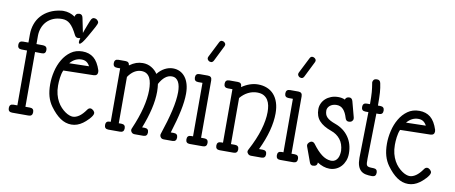

<svg xmlns="http://www.w3.org/2000/svg" viewBox="-62 -914 2773 1170"><g transform="rotate(10 1325.0 -329.0)"><path d="M322.8 -643.1C300.6 -658.4 276.5 -666 250.5 -666C247.9 -666 245.4 -665.9 242.9 -665.8C240.5 -665.6 238 -665.4 235.4 -665C209.3 -661.8 186.3 -655.1 166.3 -645C146.2 -634.9 129.3 -622.2 115.5 -606.9C101.6 -591.6 91.1 -573.9 84 -553.7C76.8 -533.5 73.2 -511.7 73.2 -488.3V-439H39.6C22.9 -439 14.6 -430.8 14.6 -414.6C14.6 -398.3 22.8 -390.1 39.1 -390.1L73.2 -389.6V-50.3H49.3C32.7 -50.3 24.4 -42.2 24.4 -25.9C24.4 -9.3 32.7 -1 49.3 -1H150.9C167.2 -1 175.3 -9.3 175.3 -25.9C175.3 -42.2 167.2 -50.3 150.9 -50.3H123V-389.2L164.1 -388.7C180.7 -388 189 -396.2 189 -413.1C189 -429 180.8 -437.3 164.6 -438L123 -438.5V-488.3C123 -506.2 125.9 -522.9 131.6 -538.3C137.3 -553.8 145.6 -567.3 156.5 -578.9C167.4 -590.4 180.7 -599.5 196.5 -606.2C212.3 -612.9 230.5 -616.2 251 -616.2C260.4 -616.2 269.2 -614.7 277.3 -611.8C285.5 -608.9 293.2 -604.2 300.5 -597.7C307.9 -591.1 315.1 -582.6 322.3 -572C329.4 -561.4 336.9 -548.3 344.7 -532.7C349.3 -523.3 356.3 -518.6 365.7 -518.6C374.5 -518.6 381.1 -520.7 385.5 -524.9C389.9 -529.1 392.1 -534.3 392.1 -540.5C392.1 -541.8 392 -543.1 391.8 -544.2C391.7 -545.3 391.4 -546.7 391.1 -548.3L371.1 -645.5C368.2 -658.9 361.2 -665.5 350.1 -665.5C341.6 -665.5 335.1 -663.4 330.6 -659.2C326 -654.9 323.4 -649.6 322.8 -643.1Z M339.8 -357.9C359.7 -381.7 383.1 -393.6 410.2 -393.6C422.5 -393.6 432.8 -390.9 440.9 -385.5C449.1 -380.1 456.1 -371.9 461.9 -360.8ZM499 -312C515.3 -312.7 523.4 -320.6 523.4 -335.9C523.4 -338.9 522.9 -341.8 522 -344.7H522.5C511.1 -379.9 496 -405 477.3 -420.2C458.6 -435.3 435.4 -442.9 407.7 -442.9C380 -442.9 356.2 -435.7 336.2 -421.4C316.2 -407.1 299.6 -388.7 286.4 -366.2C273.2 -343.8 263.4 -318.9 257.1 -291.7C250.7 -264.6 247.6 -238.1 247.6 -212.4C247.6 -183.8 250.7 -158.7 256.8 -137.2C263 -115.7 272.3 -96.4 284.7 -79.1C305.5 -50.5 326.7 -28.8 348.1 -14.2C369.6 0.5 392.6 7.8 417 7.8C441.1 7.8 464.2 -0.2 486.3 -16.1C490.6 -19 495.8 -23.3 502.2 -28.8C508.5 -34.3 514.7 -40.4 520.8 -46.9C526.8 -53.4 531.9 -59.9 536.1 -66.4C540.4 -72.9 542.5 -78.9 542.5 -84.5C542.5 -87.1 541.7 -89.8 540 -92.8C538.4 -95.7 536.3 -98.4 533.7 -100.8C531.1 -103.3 528.2 -105.3 524.9 -106.9C521.6 -108.6 518.4 -109.4 515.1 -109.4C508 -109.4 501.8 -105.5 496.6 -97.7C482.9 -78.1 469.4 -63.8 456.1 -54.7C442.7 -45.6 429.7 -41 417 -41C411.1 -41 404.1 -42.5 395.8 -45.4C387.5 -48.3 378.8 -52.9 369.9 -59.1C360.9 -65.3 352.1 -73 343.3 -82.3C334.5 -91.6 326.6 -102.5 319.6 -115.2C312.6 -127.9 307 -142.4 302.7 -158.7C298.5 -175 296.4 -193 296.4 -212.9C296.4 -219.7 296.6 -227.3 297.1 -235.6C297.6 -243.9 298.4 -252.3 299.6 -260.7C300.7 -269.2 302.2 -277.5 304.2 -285.6C306.2 -293.8 308.8 -301.3 312 -308.1ZM422.4 -639.2C421.4 -637.2 419.6 -633.1 417 -626.7L408 -603.8L397 -574.7C393.1 -564.3 389.6 -554.1 386.5 -544.2C383.4 -534.3 380.8 -525.1 378.7 -516.8C376.5 -508.5 375.5 -502.1 375.5 -497.6C375.5 -490.1 377.4 -486.3 381.3 -486.3C389.5 -486.3 403.6 -504.2 423.8 -540L444.8 -577.4C450.7 -587.6 455.5 -596.4 459.2 -603.5C463 -610.7 465.7 -616.5 467.5 -621.1C469.3 -625.7 470.2 -629.2 470.2 -631.8C470.2 -637 467.4 -642.2 461.9 -647.2C456.4 -652.3 449.5 -654.8 441.4 -654.8C433.3 -654.8 426.9 -649.6 422.4 -639.2Z M631.8 -381.3H650.9V-50.3H645C628.4 -50.3 620.1 -42.2 620.1 -25.9C620.1 -9.3 628.4 -1 645 -1H716.8C733.4 -1 741.7 -9.3 741.7 -25.9C741.7 -42.2 733.4 -50.3 716.8 -50.3H700.7V-336.9C711.8 -353.5 724.2 -366.1 738 -374.8C751.9 -383.4 766.3 -387.7 781.2 -387.7C794.6 -387.7 805.6 -384.8 814.2 -379.2C822.8 -373.5 829.6 -365.7 834.5 -356C839.4 -346.2 842.8 -334.9 844.7 -322C846.7 -309.2 847.7 -295.6 847.7 -281.2C847.7 -247.7 842.5 -210.4 832.3 -169.4C822 -128.4 806.5 -83.8 785.6 -35.6C783.4 -31.4 782.2 -27.2 782.2 -22.9C782.2 -18.4 784.4 -13.6 788.8 -8.5C793.2 -3.5 799.6 -1 808.1 -1H860.8C877.4 -1 885.7 -9.3 885.7 -25.9C885.7 -42.2 877.4 -50.3 860.8 -50.3H845.2C861.8 -92.3 874.7 -132.7 883.8 -171.6C892.9 -210.5 897.5 -246.7 897.5 -280.3C897.5 -288.7 897.1 -296.9 896.5 -304.7C895.8 -312.5 895 -320.1 894 -327.6C904.5 -347.2 916 -362.1 928.7 -372.3C941.4 -382.6 955.1 -387.7 969.7 -387.7C979.8 -387.7 988.3 -385.4 995.1 -380.9C1002 -376.3 1007.5 -370 1011.7 -362.1C1016 -354.1 1019 -344.7 1021 -334C1022.9 -323.2 1023.9 -311.8 1023.9 -299.8C1023.9 -267.3 1018.7 -228.5 1008.3 -183.6C997.9 -138.7 983.4 -88.7 964.8 -33.7C963.5 -30.8 962.9 -27.2 962.9 -22.9C962.9 -18.1 965 -13.2 969.2 -8.3C973.5 -3.4 979.8 -1 988.3 -1H1041C1057.6 -1 1065.9 -9.3 1065.9 -25.9C1065.9 -42.2 1057.6 -50.3 1041 -50.3H1022.5C1039.4 -104.3 1052.1 -151.6 1060.5 -192.1C1069 -232.7 1073.2 -268.4 1073.2 -299.3C1073.2 -320.8 1070.8 -340 1065.9 -356.9C1061 -373.9 1054 -388.3 1044.9 -400.1C1035.8 -412 1024.8 -421.1 1012 -427.5C999.1 -433.8 984.7 -437 968.8 -437C951.8 -437 935.1 -432.7 918.5 -424.1C901.9 -415.4 887 -402.8 874 -386.2C864.6 -400.9 851.8 -413 835.7 -422.6C819.6 -432.2 801.8 -437 782.2 -437C767.6 -437 753.9 -434.8 741.2 -430.4C728.5 -426 714.8 -418.6 700.2 -408.2C698.9 -423.2 690.8 -430.7 675.8 -430.7H631.8C615.2 -430.7 606.9 -422.4 606.9 -405.8C606.9 -389.5 615.2 -381.3 631.8 -381.3Z M1216.8 -641.6 1168.5 -545.9C1166.5 -542 1165.5 -538.2 1165.5 -534.7C1165.5 -530.4 1167.7 -526.1 1172.1 -521.7C1176.5 -517.3 1182.1 -515.1 1189 -515.1C1195.8 -515.1 1201.3 -519.2 1205.6 -527.3L1253.4 -623.5C1255.4 -627.4 1256.3 -631.2 1256.3 -634.8C1256.3 -639 1254.1 -643.2 1249.5 -647.5C1245 -651.7 1239.4 -653.8 1232.9 -653.8C1226.1 -653.8 1220.7 -649.7 1216.8 -641.6ZM1133.8 -381.3H1160.2V-50.3H1147.9C1131.7 -50.3 1123.5 -42.2 1123.5 -25.9C1123.5 -9.3 1131.7 -1 1147.9 -1H1229.5C1246.1 -1 1254.4 -9.3 1254.4 -25.9C1254.4 -42.2 1246.1 -50.3 1229.5 -50.3H1210V-405.8C1210 -422.4 1201.7 -430.7 1185.1 -430.7H1133.8C1117.2 -430.7 1108.9 -422.4 1108.9 -405.8C1108.9 -389.5 1117.2 -381.3 1133.8 -381.3Z M1318.8 -375H1346.7V-43.9H1334.5C1317.9 -43.9 1309.6 -35.8 1309.6 -19.5C1309.6 -3.3 1317.9 4.9 1334.5 4.9H1420.4C1437 4.9 1445.3 -3.3 1445.3 -19.5C1445.3 -35.8 1437 -43.9 1420.4 -43.9H1396V-329.1C1410 -346 1425.9 -359 1443.8 -367.9C1461.8 -376.9 1480.1 -381.3 1499 -381.3C1515.6 -381.3 1529.2 -378.4 1539.8 -372.6C1550.4 -366.7 1558.8 -358.8 1565.2 -348.9C1571.5 -338.9 1575.9 -327.6 1578.4 -314.7C1580.8 -301.8 1582 -288.6 1582 -274.9C1582 -241.7 1575.9 -204.6 1563.7 -163.6C1551.5 -122.6 1532.7 -78.3 1507.3 -30.8C1504.4 -25.9 1502.9 -21.3 1502.9 -17.1C1502.9 -12.5 1505.3 -7.7 1510 -2.7C1514.7 2.4 1521.2 4.9 1529.3 4.9H1592.8C1609.4 4.9 1617.7 -3.3 1617.7 -19.5C1617.7 -35.8 1609.4 -43.9 1592.8 -43.9H1569.8C1590.3 -86.9 1605.7 -127.8 1616 -166.5C1626.2 -205.2 1631.3 -241.4 1631.3 -274.9C1631.3 -300 1628.2 -322.2 1621.8 -341.6C1615.5 -360.9 1606.4 -377.2 1594.7 -390.4C1583 -403.6 1568.8 -413.6 1552 -420.4C1535.2 -427.2 1516.6 -430.7 1496.1 -430.7C1479.5 -430.7 1462.8 -427.8 1446 -422.1C1429.3 -416.4 1412.6 -407.9 1396 -396.5V-399.4C1396 -416 1387.9 -424.3 1371.6 -424.3H1318.8C1302.2 -424.3 1293.9 -416 1293.9 -399.4C1293.9 -383.1 1302.2 -375 1318.8 -375Z M1776.4 -641.6 1728 -545.9C1726.1 -542 1725.1 -538.2 1725.1 -534.7C1725.1 -530.4 1727.3 -526.1 1731.7 -521.7C1736.1 -517.3 1741.7 -515.1 1748.5 -515.1C1755.4 -515.1 1760.9 -519.2 1765.1 -527.3L1813 -623.5C1814.9 -627.4 1815.9 -631.2 1815.9 -634.8C1815.9 -639 1813.6 -643.2 1809.1 -647.5C1804.5 -651.7 1799 -653.8 1792.5 -653.8C1785.6 -653.8 1780.3 -649.7 1776.4 -641.6ZM1693.4 -381.3H1719.7V-50.3H1707.5C1691.2 -50.3 1683.1 -42.2 1683.1 -25.9C1683.1 -9.3 1691.2 -1 1707.5 -1H1789.1C1805.7 -1 1814 -9.3 1814 -25.9C1814 -42.2 1805.7 -50.3 1789.1 -50.3H1769.5V-405.8C1769.5 -422.4 1761.2 -430.7 1744.6 -430.7H1693.4C1676.8 -430.7 1668.5 -422.4 1668.5 -405.8C1668.5 -389.5 1676.8 -381.3 1693.4 -381.3Z M2032.2 -431.6C2025.7 -434.6 2019 -436.7 2012 -438C2005 -439.3 1997.9 -439.9 1990.7 -439.9C1974.4 -439.9 1959.7 -437.3 1946.5 -432.1C1933.3 -426.9 1922 -420 1912.6 -411.4C1903.2 -402.8 1895.9 -392.7 1890.9 -381.3C1885.8 -370 1883.3 -358.2 1883.3 -346.2C1883.3 -316.9 1891.6 -293.1 1908.2 -274.7C1924.8 -256.3 1949.9 -241.2 1983.4 -229.5C2006.8 -221.4 2025.7 -208.3 2040 -190.2C2054.4 -172.1 2062.3 -148.9 2064 -120.6C2064 -111.5 2063.2 -102.8 2061.5 -94.5C2059.9 -86.2 2057.2 -78.9 2053.5 -72.5C2049.7 -66.2 2044.9 -61 2039.1 -56.9C2033.2 -52.8 2026 -50.6 2017.6 -50.3H2010.3C1991.4 -51.6 1973 -59.1 1955.1 -72.8C1937.2 -86.4 1918.5 -106.4 1898.9 -132.8C1893.4 -140.3 1887 -144 1879.9 -144C1877 -144 1873.9 -143.3 1870.8 -141.8C1867.8 -140.4 1865 -138.4 1862.5 -136C1860.1 -133.5 1858.1 -130.9 1856.4 -127.9C1854.8 -125 1854 -121.9 1854 -118.7C1854 -115.1 1854.7 -111.8 1856 -108.9L1889.2 -17.6C1893.1 -6.5 1899.6 -1 1908.7 -1C1927.6 -1 1937 -9.1 1937 -25.4C1948.4 -17.9 1960.6 -11.9 1973.6 -7.3C1986.7 -2.8 1999.7 -0.5 2012.7 -0.5C2027 -0.5 2040.4 -3.3 2052.7 -8.8C2065.1 -14.3 2075.8 -22.1 2084.7 -32C2093.7 -41.9 2100.7 -53.6 2106 -67.1C2111.2 -80.6 2113.8 -95.5 2113.8 -111.8C2113.8 -151.9 2103.8 -186 2083.7 -214.4C2063.7 -242.7 2036 -263.2 2000.5 -275.9C1987.8 -280.4 1977.1 -285.1 1968.5 -289.8C1959.9 -294.5 1952.9 -299.6 1947.5 -305.2C1942.1 -310.7 1938.3 -316.9 1936 -323.7C1933.8 -330.6 1932.6 -338.4 1932.6 -347.2C1932.6 -352.7 1934 -358.1 1936.8 -363.3C1939.5 -368.5 1943.4 -373.1 1948.2 -377.2C1953.1 -381.3 1959.1 -384.5 1966.1 -387C1973.1 -389.4 1980.8 -390.6 1989.3 -390.6C2005.9 -390.6 2019.6 -384.8 2030.5 -373C2041.4 -361.3 2050.1 -344.2 2056.6 -321.8C2060.2 -309.4 2067.2 -303.2 2077.6 -303.2C2086.8 -303.2 2093.7 -305.4 2098.4 -309.8C2103.1 -314.2 2105.5 -319.5 2105.5 -325.7C2105.5 -327 2105.4 -328.4 2105.2 -329.8C2105.1 -331.3 2104.8 -332.8 2104.5 -334.5L2079.1 -430.2C2075.5 -442.9 2068.5 -449.2 2058.1 -449.2C2044.4 -449.2 2035.8 -443.4 2032.2 -431.6Z M2179.2 -557.6C2180.8 -547.5 2182.2 -538.4 2183.3 -530.3C2184.5 -522.1 2185.4 -513.5 2186 -504.4C2186.7 -495.3 2187.2 -484.9 2187.5 -473.4C2187.8 -461.8 2188 -447.6 2188 -430.7H2168.5C2151.9 -430.7 2143.6 -422.4 2143.6 -405.8C2143.6 -389.5 2151.9 -381.3 2168.5 -381.3H2187L2181.6 -97.7C2181.6 -77.5 2183.8 -61.1 2188.2 -48.6C2192.6 -36.1 2198.9 -26.2 2207 -19C2215.2 -11.9 2225.1 -7.1 2236.8 -4.6C2248.5 -2.2 2261.6 -1 2275.9 -1C2292.5 -1 2300.8 -9.3 2300.8 -25.9C2300.8 -42.2 2292.5 -50.3 2275.9 -50.3C2264.2 -50.3 2255.2 -50.9 2249 -52C2242.8 -53.1 2238.4 -55.6 2235.8 -59.3C2233.2 -63.1 2231.8 -68.4 2231.4 -75.2C2231.1 -82 2231 -91.3 2231 -103L2236.3 -381.3H2252C2268.6 -381.3 2276.9 -389.5 2276.9 -405.8C2276.9 -422.4 2268.6 -430.7 2252 -430.7H2237.3C2237.3 -448.6 2237.1 -463.9 2236.8 -476.6C2236.5 -489.3 2236 -500.7 2235.4 -510.7C2234.7 -520.8 2233.7 -530.3 2232.4 -539.1C2231.1 -547.9 2229.5 -557.1 2227.5 -566.9C2224.9 -580.2 2217.6 -586.9 2205.6 -586.9C2195.1 -586.9 2188 -584.6 2184.1 -579.8C2180.2 -575.1 2178.2 -569.5 2178.2 -563C2178.2 -560.7 2178.5 -558.9 2179.2 -557.6Z M2423.8 -357.9C2443.7 -381.7 2467.1 -393.6 2494.1 -393.6C2506.5 -393.6 2516.8 -390.9 2524.9 -385.5C2533 -380.1 2540 -371.9 2545.9 -360.8ZM2583 -312C2599.3 -312.7 2607.4 -320.6 2607.4 -335.9C2607.4 -338.9 2606.9 -341.8 2606 -344.7H2606.4C2595.1 -379.9 2580 -405 2561.3 -420.2C2542.6 -435.3 2519.4 -442.9 2491.7 -442.9C2464 -442.9 2440.2 -435.7 2420.2 -421.4C2400.1 -407.1 2383.5 -388.7 2370.4 -366.2C2357.2 -343.8 2347.4 -318.9 2341.1 -291.7C2334.7 -264.6 2331.5 -238.1 2331.5 -212.4C2331.5 -183.8 2334.6 -158.7 2340.8 -137.2C2347 -115.7 2356.3 -96.4 2368.7 -79.1C2389.5 -50.5 2410.6 -28.8 2432.1 -14.2C2453.6 0.5 2476.6 7.8 2501 7.8C2525.1 7.8 2548.2 -0.2 2570.3 -16.1C2574.5 -19 2579.8 -23.3 2586.2 -28.8C2592.5 -34.3 2598.7 -40.4 2604.7 -46.9C2610.8 -53.4 2615.9 -59.9 2620.1 -66.4C2624.3 -72.9 2626.5 -78.9 2626.5 -84.5C2626.5 -87.1 2625.7 -89.8 2624 -92.8C2622.4 -95.7 2620.3 -98.4 2617.7 -100.8C2615.1 -103.3 2612.1 -105.3 2608.9 -106.9C2605.6 -108.6 2602.4 -109.4 2599.1 -109.4C2592 -109.4 2585.8 -105.5 2580.6 -97.7C2566.9 -78.1 2553.4 -63.8 2540 -54.7C2526.7 -45.6 2513.7 -41 2501 -41C2495.1 -41 2488 -42.5 2479.7 -45.4C2471.4 -48.3 2462.8 -52.9 2453.9 -59.1C2444.9 -65.3 2436 -73 2427.2 -82.3C2418.5 -91.6 2410.6 -102.5 2403.6 -115.2C2396.6 -127.9 2391 -142.4 2386.7 -158.7C2382.5 -175 2380.4 -193 2380.4 -212.9C2380.4 -219.7 2380.6 -227.3 2381.1 -235.6C2381.6 -243.9 2382.4 -252.3 2383.5 -260.7C2384.7 -269.2 2386.2 -277.5 2388.2 -285.6C2390.1 -293.8 2392.7 -301.3 2396 -308.1Z"/></g></svg>

Font: Nathan
Style: Regular
Weight: 400
Designer: Peter Wiegel
Foundry: Peter Wiegel
Version: Version 1.001 2009